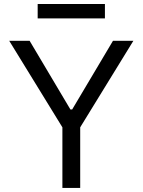

<svg xmlns="http://www.w3.org/2000/svg" viewBox="-20 -929 705 949"><path d="M126.4 -727.3 328.1 -387.8H336.6L538.4 -727.3H639.2L376.4 -299.7V0H288.4V-299.7L25.6 -727.3ZM498.6 -838.1H166.2V-909.1H498.6Z"/></svg>

Font: Fast_Sans-Dotted
Style: Regular
Weight: 400
Version: Version 3.018